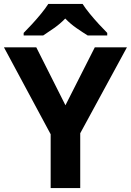

<svg xmlns="http://www.w3.org/2000/svg" viewBox="-20 -954 664 974"><path d="M312 -420 461 -714H624L387 -278V0H237V-273L0 -714H164ZM399 -934Q413 -912 435.5 -884.5Q458 -857 482 -831Q506 -805 524 -787V-774H425Q399 -790 368 -811.5Q337 -833 311 -860Q285 -833 255 -812Q225 -791 199 -774H100V-787Q119 -806 142.5 -831.5Q166 -857 188.5 -884.5Q211 -912 225 -934Z"/></svg>

Font: Noto Sans Tai Tham
Style: Bold
Weight: 700
Designer: Monotype Design Team 2013. Revised by David WIlliams 2020
Foundry: Monotype Imaging Inc.
Version: Version 2.002; ttfautohint (v1.8.4.7-5d5b)